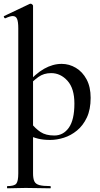

<svg xmlns="http://www.w3.org/2000/svg" viewBox="-30 -745 544 1040"><path d="M10 275Q8 275 8 269Q8 263 10 263Q47 263 58 250Q69 237 69 194V-592Q69 -627 62.5 -642.5Q56 -658 39 -658Q25 -658 -1 -646Q-5 -645 -8 -651Q-11 -657 -8 -658L131 -724Q133 -725 136 -725Q140 -725 144.5 -721Q149 -717 149 -714V194Q149 222 156 237Q163 252 183 257.5Q203 263 242 263Q245 263 245 269Q245 275 242 275Q214 275 180 274Q146 273 109 273Q81 273 55 274Q29 275 10 275ZM242 13Q204 13 176 6Q148 -1 110 -18L138 -79Q161 -49 189.5 -30Q218 -11 264 -11Q313 -11 343 -53.5Q373 -96 373 -184Q373 -266 335.5 -307.5Q298 -349 247 -349Q207 -349 178 -328Q149 -307 121 -277L111 -287Q162 -346 209 -372.5Q256 -399 304 -399Q345 -399 381 -377.5Q417 -356 439 -315Q461 -274 461 -215Q461 -152 440.5 -108.5Q420 -65 387 -38Q354 -11 316 1Q278 13 242 13Z"/></svg>

Font: Cormorant Garamond Light SemiBold
Style: Regular
Weight: 600
Version: Version 4.001